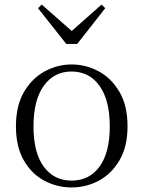

<svg xmlns="http://www.w3.org/2000/svg" viewBox="-20 -809 630 843"><path d="M294 14Q231 14 175 -15.5Q119 -45 84.5 -105Q50 -165 50 -255Q50 -345 85.5 -405.5Q121 -466 177 -496Q233 -526 294 -526Q357 -526 413 -496Q469 -466 504.5 -405.5Q540 -345 540 -255Q540 -165 504.5 -105Q469 -45 413.5 -15.5Q358 14 294 14ZM294 -16Q372 -16 417 -77.5Q462 -139 462 -254Q462 -369 417 -432Q372 -495 294 -495Q217 -495 172 -432Q127 -369 127 -254Q127 -139 172 -77.5Q217 -16 294 -16ZM163 -789 295 -673 426 -789 442 -773 319 -616H271L147 -773Z"/></svg>

Font: Early Summer Mincho Light
Style: Regular
Weight: 300
Designer: GuiWonder
Version: Version 1.002